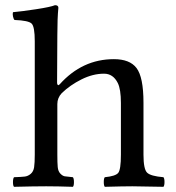

<svg xmlns="http://www.w3.org/2000/svg" viewBox="-20 -718 680 740"><path d="M201 -317V-122Q201 -90 202.5 -74Q204 -58 212.5 -49Q221 -40 229.5 -38.5Q238 -37 261 -35Q265 -30 265 -16Q265 -2 261 2Q201 0 158 0Q112 0 34 2Q30 -2 30 -16Q30 -30 34 -35Q63 -36 75.5 -37.5Q88 -39 98.5 -48Q109 -57 111.5 -73.5Q114 -90 114 -122V-559Q114 -615 102 -627Q90 -639 36 -641Q32 -645 30 -655Q28 -665 30 -671Q64 -674 119.5 -682.5Q175 -691 192 -698Q205 -698 205 -688Q201 -648 201 -583L200 -400Q200 -394 202 -391.5Q204 -389 206 -390Q208 -391 210 -393Q297 -490 419 -490Q480 -490 506 -456Q533 -421 533 -322V-122Q533 -66 547 -52.5Q561 -39 610 -35Q614 -30 614 -16.5Q614 -3 610 2Q524 0 490 0Q455 0 384 2Q380 -2 380 -16.5Q380 -31 384 -35Q425 -39 435.5 -51.5Q446 -64 446 -122V-321Q446 -374 434 -398Q416 -434 381 -434Q338 -434 294 -412Q250 -390 218 -359Q201 -341 201 -317Z"/></svg>

Font: Linux Libertine Mono O
Style: Mono
Weight: 400
Designer: Philipp H. Poll
Foundry: Philipp H. Poll
Version: Version 5.1.7